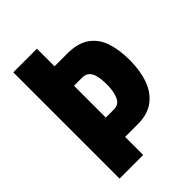

<svg xmlns="http://www.w3.org/2000/svg" viewBox="-202 -783 879 879"><g transform="rotate(-45 237.5 -344.0)"><path d="M46 0V-688H199V-574H282Q349 -574 389 -546Q429 -518 446 -468Q463 -418 463 -351Q463 -282 444 -229.5Q425 -177 385 -147Q345 -117 282 -117H199V0ZM199 -242H251Q284 -242 297 -271.5Q310 -301 310 -346Q310 -376 305 -399Q300 -422 287.5 -435Q275 -448 251 -448H199Z"/></g></svg>

Font: Archivo ExtraCondensed ExtraBold
Style: Regular
Weight: 800
Width: 2
Designer: Hector Gatti
Foundry: Omnibus-Type
Version: Version 2.001